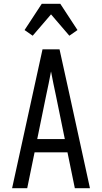

<svg xmlns="http://www.w3.org/2000/svg" viewBox="-20 -996 540 1016"><path d="M44 0 205 -735H295L349 -490L456 0H376L337 -190H163L124 0ZM323 -260 276 -490Q269 -522 262.5 -554Q256 -586 250 -618Q244 -586 237.5 -554Q231 -522 224 -490L177 -260ZM153 -807 110 -837 201 -976H299L390 -837L347 -807L250 -920Z"/></svg>

Font: Iosevka SS18
Style: Regular
Weight: 400
Monospace: yes
Designer: Belleve Invis
Foundry: Belleve Invis
Version: Version 25.1.1; ttfautohint (v1.8.4)